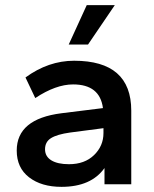

<svg xmlns="http://www.w3.org/2000/svg" viewBox="-20 -716 600 746"><path d="M219 10Q141 10 93 -27Q45 -64 45 -131Q45 -254 219 -276L380 -296Q368 -388 264 -388Q197 -388 117 -335L79 -415Q168 -480 268 -480Q490 -480 490 -286V0H386V-63Q334 10 219 10ZM248 -78Q309 -78 345.5 -113.5Q382 -149 382 -199V-218L252 -201Q202 -194 178.5 -179.5Q155 -165 155 -136Q155 -108 179.5 -93Q204 -78 248 -78ZM322 -543H247L317 -696H426Z"/></svg>

Font: Celebes SemiBold
Style: Regular
Weight: 600
Designer: Anugrah Pasau
Foundry: Lafontype
Version: Version 1.000